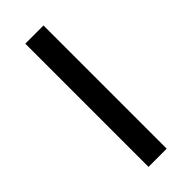

<svg xmlns="http://www.w3.org/2000/svg" viewBox="-176 -527 552 552"><g transform="rotate(-45 100.0 -250.5)"><path d="M63 0V-501H137V0Z"/></g></svg>

Font: Red Hat Display VF
Style: Regular
Weight: 300
Designer: Pentagram, MCKL
Foundry: Pentagram, MCKL
Version: Version 1.023